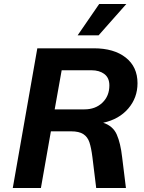

<svg xmlns="http://www.w3.org/2000/svg" viewBox="-20 -942 722 962"><path d="M497 -327Q546 -311 565 -268Q584 -225 592 -154L611 0H462L443 -155Q437 -202 428 -229Q419 -256 397.5 -270Q376 -284 336 -284H235L185 0H44L167 -700H450Q551 -700 610 -653.5Q669 -607 669 -525Q669 -452 622.5 -398Q576 -344 497 -327ZM528 -514Q528 -552 503 -571Q478 -590 438 -590H289L254 -394H403Q458 -394 493 -427.5Q528 -461 528 -514ZM477 -922H613L474 -765H369Z"/></svg>

Font: KoHo
Style: Bold Italic
Weight: 700
Italic angle: -10°
Version: Version 1.000; ttfautohint (v1.6)